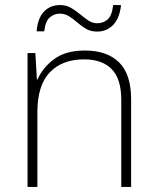

<svg xmlns="http://www.w3.org/2000/svg" viewBox="-20 -740 622 760"><path d="M316 -540Q404 -540 451.5 -493Q499 -446 499 -347V0H460V-345Q460 -428 422 -466.5Q384 -505 313 -505Q226 -505 177 -453.5Q128 -402 128 -297V0H89V-530H120L126 -426H129Q148 -471 193.5 -505.5Q239 -540 316 -540ZM125 -616Q129 -667 153.5 -693.5Q178 -720 218 -720Q242 -720 261 -709Q280 -698 296.5 -684Q313 -670 329.5 -659Q346 -648 365 -648Q388 -648 405.5 -662.5Q423 -677 428 -720H459Q454 -669 428.5 -642Q403 -615 364 -615Q339 -615 320.5 -626Q302 -637 286 -651Q270 -665 253.5 -675.5Q237 -686 216 -686Q195 -686 177.5 -671.5Q160 -657 155 -616Z"/></svg>

Font: Noto Sans ExtraLight
Style: Regular
Weight: 200
Designer: Monotype Design Team
Foundry: Monotype Imaging Inc.
Version: Version 2.007